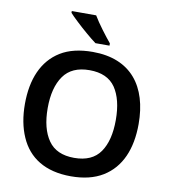

<svg xmlns="http://www.w3.org/2000/svg" viewBox="-99 -1023 989 1117"><g transform="rotate(10 395.0 -464.0)"><path d="M233.9 -938V-927.7C244.6 -915.5 260.3 -899.9 280.8 -880.9C300.8 -861.8 322.3 -842.8 344.2 -824.2C366.2 -805.2 385.3 -790 401.9 -777.8H484.9V-791C455.1 -826.7 402.8 -895 377.9 -938ZM731 -357.9C731 -579.6 622.6 -725.1 396 -725.1C319.3 -725.1 255.9 -710 206.5 -679.7C106.9 -618.7 59.1 -505.9 59.1 -358.9C59.1 -285.2 71.3 -220.2 95.7 -165C144 -54.2 242.7 9.8 395 9.8C470.2 9.8 532.7 -5.4 583 -36.1C683.1 -97.2 731 -210 731 -357.9ZM193.8 -357.9C193.8 -438.5 210 -502 242.7 -548.3C274.9 -594.2 326.2 -617.2 396 -617.2C466.8 -617.2 517.6 -594.2 549.3 -548.3C580.6 -502 596.2 -438.5 596.2 -357.9C596.2 -277.3 580.6 -213.9 548.8 -168C517.1 -122.1 465.8 -99.1 395 -99.1C325.2 -99.1 273.9 -122.1 242.2 -168C210 -213.9 193.8 -277.3 193.8 -357.9Z"/></g></svg>

Font: Noto Reveo Sans
Style: Regular
Weight: 600
Designer: Monotype Design Team
Foundry: Monotype Imaging Inc.
Version: Version 2.007